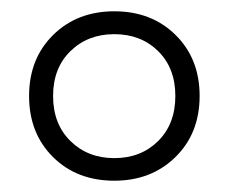

<svg xmlns="http://www.w3.org/2000/svg" viewBox="-20 -734 404 340"><path d="M182.5 -714Q248.5 -714 291 -672Q333.5 -630 333.5 -564Q333.5 -498 290.8 -456Q248 -414 182.5 -414Q116 -414 73.8 -456Q31.5 -498 31.5 -564Q31.5 -630 74 -672Q116.5 -714 182.5 -714ZM182.5 -454Q229.5 -454 260 -484.2Q290.5 -514.5 290.5 -564Q290.5 -613.5 260 -643.5Q229.5 -673.5 182.5 -673.5Q135.5 -673.5 104.8 -643.5Q74 -613.5 74 -564Q74 -514.5 104.8 -484.2Q135.5 -454 182.5 -454Z"/></svg>

Font: Newsreader 60pt
Style: Bold
Weight: 700
Designer: Hugues Gentile
Foundry: Production Type
Version: Version 1.003